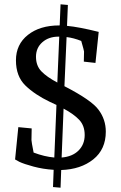

<svg xmlns="http://www.w3.org/2000/svg" viewBox="-20 -779 561 891"><path d="M255 -661H257L261 -759L295 -756L291 -659Q346 -654 438 -631L423 -487L369 -493L370 -540Q370 -544 357 -589Q322 -603 289 -607L279 -379Q405 -314 437 -270Q471 -225 471 -168Q471 -86 413 -39.5Q355 7 264 10L261 92L226 89L229 9Q180 6 135.5 -6Q91 -18 70 -28L50 -39L65 -189L127 -183L126 -129Q126 -121 136 -71Q186 -52 232 -48L242 -292L212 -306Q141 -340 97.5 -382.5Q54 -425 54 -499Q54 -573 109.5 -617Q165 -661 255 -661ZM275 -275 266 -48Q316 -52 344.5 -80.5Q373 -109 373 -152.5Q373 -196 347.5 -223Q322 -250 275 -275ZM246 -396 255 -609H252Q206 -609 176.5 -583Q147 -557 147 -515.5Q147 -474 172 -448Q197 -422 246 -396Z"/></svg>

Font: Andada SC
Style: Regular
Weight: 400
Designer: Carolina Giovagnoli
Foundry: Carolina Giovagnoli
Version: Version 1.003